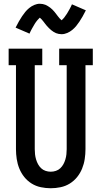

<svg xmlns="http://www.w3.org/2000/svg" viewBox="-20 -994 540 1022"><path d="M250 8Q224 8 197.5 2.5Q171 -3 148.5 -17Q126 -31 109.5 -51.5Q93 -72 83 -96.5Q73 -121 69 -147.5Q65 -174 65 -200V-647H26V-735H205V-647H165V-200Q165 -186 166.5 -172.5Q168 -159 172 -145.5Q176 -132 182.5 -120Q189 -108 199 -98.5Q209 -89 222.5 -84.5Q236 -80 250 -80Q264 -80 277.5 -84.5Q291 -89 301 -98.5Q311 -108 317.5 -120Q324 -132 328 -145.5Q332 -159 333.5 -172.5Q335 -186 335 -200V-647H295V-735H474V-647H435V-200Q435 -174 431 -147.5Q427 -121 417 -96.5Q407 -72 390.5 -51.5Q374 -31 351.5 -17Q329 -3 302.5 2.5Q276 8 250 8ZM308 -812Q300 -812 292.5 -813.5Q285 -815 278.5 -817.5Q272 -820 265 -824.5Q258 -829 252.5 -833.5Q247 -838 241 -844Q235 -850 230 -855.5Q225 -861 221 -866.5Q217 -872 211.5 -879Q206 -886 201.5 -891Q197 -896 192 -900Q190 -898 185.5 -893.5Q181 -889 179 -886.5Q177 -884 175 -881.5Q173 -879 170.5 -875.5Q168 -872 165.5 -868Q163 -864 160.5 -859.5Q158 -855 155 -850Q152 -845 149 -839.5Q146 -834 143 -828Q140 -822 137 -815L63 -847Q72 -865 80.5 -880Q89 -895 97.5 -907.5Q106 -920 114.5 -930.5Q123 -941 135 -951Q147 -961 162 -967.5Q177 -974 192 -974Q200 -974 207.5 -972.5Q215 -971 221.5 -968.5Q228 -966 235 -961.5Q242 -957 247.5 -953Q253 -949 259 -943Q265 -937 270 -931Q275 -925 279 -919.5Q283 -914 288.5 -907Q294 -900 298 -895.5Q302 -891 308 -886Q310 -888 314.5 -892.5Q319 -897 321 -899.5Q323 -902 325 -905Q327 -908 329.5 -911.5Q332 -915 334.5 -918.5Q337 -922 339.5 -926.5Q342 -931 345 -936Q348 -941 351 -946.5Q354 -952 357 -958Q360 -964 363 -971L437 -939Q428 -921 419.5 -906Q411 -891 402.5 -878.5Q394 -866 385.5 -855.5Q377 -845 365 -835Q353 -825 338 -818.5Q323 -812 308 -812Z"/></svg>

Font: Iosevka Curly Slab Semibold
Style: Regular
Weight: 600
Monospace: yes
Designer: Belleve Invis
Foundry: Belleve Invis
Version: Version 22.1.2; ttfautohint (v1.8.4)